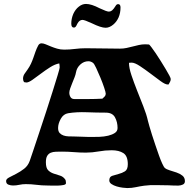

<svg xmlns="http://www.w3.org/2000/svg" viewBox="-20 -943 975 975"><path d="M191 -723Q200 -723 212 -718Q224 -713 238.5 -707Q253 -701 270 -696Q287 -691 306 -691Q333 -691 360.5 -694.5Q388 -698 415 -698Q459 -698 502 -697Q545 -696 589 -696Q607 -696 623 -699.5Q639 -703 654.5 -707Q670 -711 685.5 -714.5Q701 -718 718 -718L737 -717Q740 -715 749.5 -702.5Q759 -690 771.5 -671.5Q784 -653 797 -632Q810 -611 821.5 -592Q833 -573 840 -559.5Q847 -546 847 -542Q847 -534 843.5 -527.5Q840 -521 836 -514H831Q819 -514 795 -531.5Q771 -549 744 -569.5Q717 -590 690.5 -607.5Q664 -625 648 -625L635 -624Q635 -598 647.5 -561Q660 -524 676 -483.5Q692 -443 708 -402.5Q724 -362 731 -330Q733 -322 738.5 -302.5Q744 -283 752 -258Q760 -233 769.5 -205Q779 -177 787.5 -153Q796 -129 804 -112Q812 -95 816 -91Q825 -83 842 -78Q859 -73 876.5 -67Q894 -61 906.5 -51Q919 -41 919 -23Q919 -11 909 -6Q899 -1 885.5 -0.5Q872 0 858 -1Q844 -2 836 -2Q806 -2 774 -3Q742 -4 712 0Q690 3 669.5 7.5Q649 12 626 12Q618 12 602.5 10Q587 8 572 3.5Q557 -1 546 -8.5Q535 -16 535 -27Q535 -45 549.5 -50Q564 -55 582 -59.5Q600 -64 614.5 -73Q629 -82 629 -109Q629 -151 606.5 -165.5Q584 -180 547 -180Q514 -180 481 -174Q448 -168 416 -168Q386 -168 355.5 -170.5Q325 -173 295 -173Q279 -173 264 -172.5Q249 -172 238 -167.5Q227 -163 220 -152Q213 -141 213 -119Q213 -90 224.5 -78.5Q236 -67 252.5 -61.5Q269 -56 285.5 -51Q302 -46 313 -29Q315 -19 315 -13Q315 -6 302.5 -3.5Q290 -1 274 -0.5Q258 0 242 -0.5Q226 -1 220 -1Q192 -1 165 -4.5Q138 -8 111 -8Q94 -8 78 -4.5Q62 -1 46 -1Q34 -1 22.5 -5.5Q11 -10 11 -24Q11 -34 26.5 -42Q42 -50 62.5 -60.5Q83 -71 102.5 -86Q122 -101 131 -126Q136 -140 149 -179Q162 -218 179 -269Q196 -320 214.5 -376.5Q233 -433 248 -481Q263 -529 273 -562Q283 -595 283 -600Q283 -605 282.5 -610.5Q282 -616 281 -621Q259 -617 234.5 -601.5Q210 -586 187 -568.5Q164 -551 144.5 -537.5Q125 -524 114 -524Q110 -524 102 -526Q97 -534 97 -543Q97 -557 104.5 -568Q112 -579 120 -590Q130 -604 137 -619Q144 -634 149.5 -650Q155 -666 160.5 -681.5Q166 -697 174 -712Q180 -723 191 -723ZM332 -472Q332 -460 338 -450Q344 -440 358 -440Q393 -440 429 -440Q465 -440 500 -442Q506 -447 511.5 -453Q517 -459 517 -467Q517 -474 509 -498Q501 -522 490 -548.5Q479 -575 468.5 -597.5Q458 -620 452 -624Q441 -632 429 -632Q406 -632 388 -615.5Q370 -599 366 -576Q364 -564 358.5 -550Q353 -536 347 -521.5Q341 -507 336.5 -494Q332 -481 332 -472ZM275 -293Q275 -276 283 -267.5Q291 -259 302.5 -255Q314 -251 328 -250.5Q342 -250 354 -250Q366 -250 387 -249Q408 -248 432.5 -247.5Q457 -247 483 -248Q509 -249 529.5 -254Q550 -259 563.5 -268Q577 -277 577 -293Q577 -323 564 -347Q551 -371 517 -371Q472 -371 420.5 -373Q369 -375 326 -368Q302 -364 288.5 -339.5Q275 -315 275 -293ZM592 -905Q592 -877 582 -854Q572 -832 555 -818Q536 -802 516 -802Q493 -802 446 -825Q409 -842 399 -842Q383 -842 373 -823Q367 -810 364 -807Q361 -803 355 -803Q342 -803 342 -823Q342 -848 352 -872Q363 -896 380 -909Q397 -923 417 -923Q444 -923 486 -901Q522 -884 533 -884Q541 -884 549 -890Q558 -898 567 -913Q572 -922 580 -922Q592 -922 592 -905Z"/></svg>

Font: CAT Altenglisch
Style: Regular
Weight: 400
Designer: Peter Wiegel
Foundry: Peter Wiegel, CAT Fonts
Version: Version 1.000